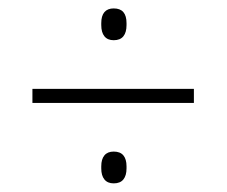

<svg xmlns="http://www.w3.org/2000/svg" viewBox="-20 -540 538 456"><path d="M440.5 -295.5H57V-329H440.5ZM250 -104.5Q235.5 -104.5 228 -113.8Q220.5 -123 220.5 -140V-145Q220.5 -162 228 -171Q235.5 -180 250 -180Q265.5 -180 273 -171Q280.5 -162 280.5 -145V-140Q280.5 -123 273 -113.8Q265.5 -104.5 250 -104.5ZM250 -444.5Q235.5 -444.5 228 -453.8Q220.5 -463 220.5 -480.5V-485Q220.5 -502.5 228 -511.2Q235.5 -520 250 -520Q265.5 -520 273 -511.2Q280.5 -502.5 280.5 -485V-480.5Q280.5 -463 273 -453.8Q265.5 -444.5 250 -444.5Z"/></svg>

Font: Anek Kannada Medium ExtraLight
Style: Regular
Weight: 250
Version: Version 1.003